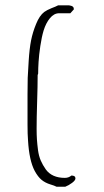

<svg xmlns="http://www.w3.org/2000/svg" viewBox="-20 -686 392 722"><path d="M263.7 -15.1Q263.7 -25.9 248.5 -25.9Q238.3 -17.1 223.6 -17.1Q199.7 -17.1 181.6 -25.1Q163.6 -33.2 152.3 -48.8Q140.6 -65.4 133.3 -82.3Q126 -99.1 123 -121.1Q120.1 -143.6 118.9 -161.1Q117.7 -178.7 117.7 -202.1Q117.7 -242.7 119.6 -302.7Q121.6 -362.8 121.6 -403.8L123.5 -409.2Q123.5 -429.2 125 -452.6Q126.5 -478.5 131.6 -512.7Q136.7 -546.9 144 -571.3Q152.8 -599.6 168 -617.9Q183.1 -636.2 202.6 -636.2H244.6L257.8 -650.9Q257.8 -653.3 256.8 -657.2Q256.3 -658.7 253.9 -661.1Q253.4 -661.6 249.5 -663.6Q248.5 -663.6 244.1 -665Q242.7 -665 241.7 -665.5L238.8 -666H198.7Q189.5 -661.1 173.8 -655.3Q155.8 -647.9 146.5 -641.1Q128.4 -627.4 115.7 -595.7Q103 -564.9 96.9 -534.2Q90.8 -503.4 87.9 -457.5Q85 -415.5 84.2 -393.3Q83.5 -371.1 83.5 -332V-217.8Q83.5 -180.7 85.4 -157.7Q89.8 -82.5 110.4 -43.5Q122.6 -21 136.2 -9.8Q149.9 1.5 168.9 7.3Q185.5 12.2 192.4 16.1H225.6Q238.3 11.2 251 1.7Q263.7 -7.8 263.7 -15.1Z"/></svg>

Font: Amatica SC
Style: Regular
Weight: 400
Version: Version 2.000